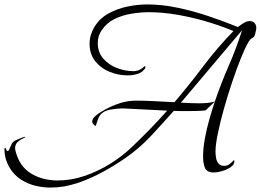

<svg xmlns="http://www.w3.org/2000/svg" viewBox="-60 -722 1176 866"><path d="M168 124Q134 124 100.5 116Q67 108 38 90Q2 68 -19 30.5Q-40 -7 -40 -48Q-40 -55 -37 -56Q-34 -54 -32 -47.5Q-30 -41 -26 -41Q-21 -41 -18 -48.5Q-15 -56 -14 -58Q-9 -69 -6 -75Q-3 -81 8 -88Q12 -90 21.5 -94Q31 -98 40.5 -101.5Q50 -105 53 -105Q54 -105 54 -104Q54 -102 42.5 -97Q31 -92 19.5 -81.5Q8 -71 8 -52Q8 -49 10 -41Q28 29 80 60.5Q132 92 200 92Q262 92 323 71Q384 50 439 15.5Q494 -19 537 -61Q578 -100 617.5 -140.5Q657 -181 694 -223L515 -232Q509 -232 503 -232.5Q497 -233 491 -233Q468 -233 437 -227.5Q406 -222 391 -202Q384 -192 380 -179Q376 -166 372 -154Q366 -156 361 -161.5Q356 -167 356 -174Q356 -185 367.5 -196Q379 -207 393 -215.5Q407 -224 416 -229Q448 -246 482 -257Q516 -268 553 -268Q597 -268 640.5 -265.5Q684 -263 727 -261Q795 -341 857.5 -424Q920 -507 993 -582Q938 -605 872.5 -624.5Q807 -644 739.5 -655.5Q672 -667 612 -667Q576 -667 534.5 -660.5Q493 -654 457 -636.5Q421 -619 399 -586Q381 -561 381 -528Q381 -486 406 -457.5Q431 -429 468 -415Q505 -401 542 -401Q557 -401 570 -407.5Q583 -414 593 -424Q596 -423 596 -420Q596 -419 595.5 -417.5Q595 -416 595 -414Q582 -395 560 -388.5Q538 -382 516 -382Q474 -382 434.5 -398Q395 -414 369.5 -446Q344 -478 344 -525Q344 -545 349.5 -563.5Q355 -582 365 -599Q389 -639 429 -661Q469 -683 515 -692.5Q561 -702 604 -702Q671 -702 742 -687Q813 -672 882.5 -648.5Q952 -625 1013 -600Q1023 -608 1038 -617.5Q1053 -627 1066 -627Q1080 -627 1088 -618.5Q1096 -610 1096 -596Q1096 -592 1095 -587.5Q1094 -583 1093 -578Q1090 -561 1085 -556Q1080 -551 1074.5 -548.5Q1069 -546 1061 -533Q1046 -508 1026.5 -459.5Q1007 -411 987 -351.5Q967 -292 950 -231.5Q933 -171 922.5 -120Q912 -69 912 -38Q912 -25 914.5 -10Q917 5 925.5 15.5Q934 26 951 26Q965 26 975 18.5Q985 11 994 1Q997 -1 997 4V6Q997 21 979.5 32.5Q962 44 940.5 50Q919 56 906 56Q872 56 864 34.5Q856 13 856 -16Q856 -53 864 -97Q872 -141 884.5 -184.5Q897 -228 909 -264L867 -224Q847 -222 827 -221.5Q807 -221 787 -221Q771 -221 755.5 -221Q740 -221 724 -222Q674 -166 622 -110Q570 -54 508 -11Q461 22 404.5 53Q348 84 288 104Q228 124 168 124ZM836 -256Q855 -256 873 -257.5Q891 -259 909 -264Q937 -346 971.5 -425Q1006 -504 1032 -586L756 -259Q776 -258 796 -257Q816 -256 836 -256Z"/></svg>

Font: Beau Rivage
Style: Regular
Weight: 400
Designer: Robert E. Leuschke
Foundry: Robert E. Leuschke
Version: Version 1.010; ttfautohint (v1.8.3)